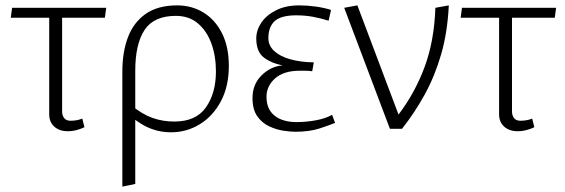

<svg xmlns="http://www.w3.org/2000/svg" viewBox="-20 -479 2101 714"><path d="M232 9Q201 9 182 -8Q163 -25 163 -54V-425L211 -434V-64Q211 -50 218.5 -40Q226 -30 242 -30Q267 -30 286 -38L294 -6Q287 -2 269 3.5Q251 9 232 9ZM20 -413 25 -450H375L370 -413Z M435 215V-213Q435 -286 456 -341Q477 -396 522 -427.5Q567 -459 639 -459Q693 -459 736.5 -432.5Q780 -406 805.5 -355.5Q831 -305 831 -234Q831 -158 801.5 -102.5Q772 -47 723 -17Q674 13 616 13Q589 13 563.5 6.5Q538 0 514.5 -13Q491 -26 467 -46V-88Q509 -54 547 -40.5Q585 -27 628 -27Q709 -27 746 -80Q783 -133 783 -213Q783 -271 766 -317.5Q749 -364 716 -392Q683 -420 634 -420Q552 -420 517.5 -367.5Q483 -315 483 -216V205Z M1078 11Q1060 11 1033.5 7Q1007 3 980.5 -9.5Q954 -22 936.5 -47Q919 -72 919 -115Q919 -165 952.5 -198.5Q986 -232 1031 -236Q991 -243 962 -264.5Q933 -286 933 -336Q933 -367 952 -395Q971 -423 1007 -441Q1043 -459 1092 -459Q1123 -459 1155 -454.5Q1187 -450 1211 -442L1202 -402Q1174 -411 1144 -416.5Q1114 -422 1082 -422Q1025 -422 1001.5 -400.5Q978 -379 978 -337Q978 -310 999 -290Q1020 -270 1058 -259Q1096 -248 1147 -247L1141 -214Q1135 -215 1127.5 -215.5Q1120 -216 1112 -216Q1104 -216 1095 -216Q1035 -216 1003 -187.5Q971 -159 971 -119Q971 -73 1001 -49Q1031 -25 1083 -25Q1118 -25 1154 -31.5Q1190 -38 1215 -52L1226 -22Q1207 -14 1169 -1.5Q1131 11 1078 11Z M1430 0 1260 -450 1309 -459 1462 -53Q1523 -133 1559 -230Q1595 -327 1599 -450L1649 -459Q1644 -358 1620.5 -277Q1597 -196 1560 -128.5Q1523 -61 1475 0Z M1905 9Q1874 9 1855 -8Q1836 -25 1836 -54V-425L1884 -434V-64Q1884 -50 1891.5 -40Q1899 -30 1915 -30Q1940 -30 1959 -38L1967 -6Q1960 -2 1942 3.5Q1924 9 1905 9ZM1693 -413 1698 -450H2048L2043 -413Z"/></svg>

Font: Ancizar Sans Thin
Style: Regular
Weight: 100
Designer: Cesar Puertas, Viviana Monsalve, Julian Moncada, Julian Prieto, Jose Castro, Mariel Hernandez, Felipe Aragon, Sara Alarc
Version: Version 8.100